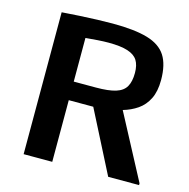

<svg xmlns="http://www.w3.org/2000/svg" viewBox="-105 -818 908 921"><g transform="rotate(15 348.5 -358.0)"><path d="M92.3 0V-704.6Q135.3 -708 180.2 -710.4Q225.1 -712.9 267.6 -714.4Q310.1 -715.8 343.8 -715.8Q452.1 -715.8 516.4 -697Q580.6 -678.2 608.9 -634.3Q637.2 -590.3 637.2 -513.7Q637.2 -457.5 618.7 -420.2Q600.1 -382.8 568.1 -360.8Q536.1 -338.9 496.6 -327.6L665.5 -8.8V0H512.2L356 -306.2H234.4V0ZM234.4 -398.4H344.2Q407.2 -398.4 442.6 -409.4Q478 -420.4 492.7 -446Q507.3 -471.7 507.3 -514.2Q507.3 -552.7 492.7 -576.2Q478 -599.6 443.1 -610.8Q408.2 -622.1 348.1 -622.1Q323.7 -622.1 294.9 -620.1Q266.1 -618.2 234.4 -615.2Z"/></g></svg>

Font: Comme SemiBold
Style: Regular
Weight: 600
Version: Version 1.000;gftools[0.9.27]